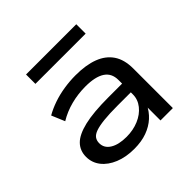

<svg xmlns="http://www.w3.org/2000/svg" viewBox="-175 -863 1043 1043"><g transform="rotate(-45 346.5 -342.0)"><path d="M290 9Q227 9 178 -11Q129 -31 101.5 -66Q74 -101 74 -146Q74 -193 104.5 -224.5Q135 -256 204 -272.5Q273 -289 389 -289H511V-222H393Q329 -222 287 -217.5Q245 -213 221 -204.5Q197 -196 187 -182Q177 -168 177 -148Q177 -110 212 -88.5Q247 -67 307 -67Q358 -67 400.5 -85Q443 -103 468.5 -135Q494 -167 494 -206V-317Q494 -369 455.5 -394Q417 -419 342 -419Q285 -419 231 -405Q177 -391 131 -363L99 -439Q132 -458 172.5 -472Q213 -486 258 -493Q303 -500 347 -500Q427 -500 482 -479Q537 -458 566 -415Q595 -372 595 -304V0H500V-111L507 -112Q491 -77 461 -49.5Q431 -22 388.5 -6.5Q346 9 290 9ZM160 -621V-693H546V-621Z"/></g></svg>

Font: Nunito Sans 10pt Expanded Medium
Style: Regular
Weight: 500
Width: 7
Designer: Vernon Adams
Foundry: Vernon Adams
Version: Version 3.101;gftools[0.9.27]